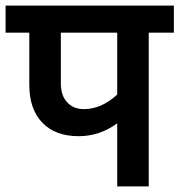

<svg xmlns="http://www.w3.org/2000/svg" viewBox="-30 -668 643 688"><path d="M-10 -648H593V-551H503V0H390V-226Q327 -180 252 -180Q168 -180 121.5 -228.5Q75 -277 75 -364V-551H-10ZM271 -277Q333 -277 390 -329V-551H188V-369Q188 -326 210.5 -301.5Q233 -277 271 -277Z"/></svg>

Font: Madhuban Medium
Style: Regular
Weight: 500
Designer: jaikishan Patel
Foundry: MagicType
Version: Version 1.000